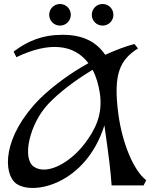

<svg xmlns="http://www.w3.org/2000/svg" viewBox="-20 -927 761 960"><path d="M48 -669 62 -641C226 -720 351 -706 422 -611C331 -561 245 -497 181 -435C-10 -243 -5 -58 61 -9C146 52 409 -6 502 -300C525 -139 533 -74 538 0H698L711 -26C646 -76 591 -215 572 -355C545 -557 579 -627 670 -685L652 -707C611 -696 561 -678 506 -653C460 -721 390 -753 293 -753C192 -753 118 -722 48 -669ZM493 -799C523 -799 547 -823 547 -853C547 -883 523 -907 493 -907C463 -907 439 -883 439 -853C439 -823 463 -799 493 -799ZM280 -799C310 -799 334 -823 334 -853C334 -883 310 -907 280 -907C250 -907 226 -883 226 -853C226 -823 250 -799 280 -799ZM150 -93C88 -134 128 -309 222 -408C276 -465 355 -525 443 -578C461 -544 473 -504 480 -456C494 -350 454 -275 402 -207C328 -111 214 -50 150 -93Z"/></svg>

Font: Basteleur Moonlight
Style: Regular
Weight: 300
Designer: Keussel
Foundry: Keussel Studio
Version: Version 1.300;Glyphs 3.2 (3192)